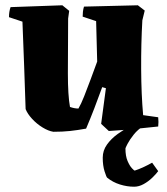

<svg xmlns="http://www.w3.org/2000/svg" viewBox="-20 -489 633 727"><path d="M182 10Q163 7 141 -6.5Q119 -20 101.5 -39Q84 -58 77 -76Q75 -148 71.5 -237Q68 -326 65 -407L14 -424Q14 -445 20 -462L216 -469L242 -448L238 -419Q237 -297 237 -212Q237 -127 245 -84Q262 -78 277 -78Q287 -95 298.5 -124Q310 -153 323 -188Q336 -223 348 -256Q347 -295 346 -332.5Q345 -370 344 -409L293 -426Q293 -435 294 -444.5Q295 -454 298 -464L502 -469L528 -449L519 -412Q514 -324 514.5 -227.5Q515 -131 522 -53L579 -45Q580 -36 580 -27Q580 -18 579 -10Q534 -5 487.5 -0.5Q441 4 392 7L363 -20L381 -155L367 -159Q351 -115 337 -78.5Q323 -42 306 -2Q273 4 245 7Q217 10 182 10ZM476 -13H525Q502 1 486.5 20.5Q471 40 463 55.5Q455 71 455 73Q455 102 463 120.5Q471 139 479.5 148Q488 157 490 157Q508 151 525 143Q542 135 556 127L579 159Q571 170 556.5 184Q542 198 524 208Q506 218 488 218Q461 218 434 209.5Q407 201 386 184Q383 182 376 160Q369 138 369 108Q369 81 385 58.5Q401 36 426 18Q451 0 476 -13Z"/></svg>

Font: Labrada ExtraBold
Style: Regular
Weight: 800
Designer: Mercedes Jáuregui
Foundry: Omnibus-Type Team
Version: Version 1.000; ttfautohint (v1.8.4.7-5d5b)